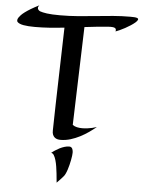

<svg xmlns="http://www.w3.org/2000/svg" viewBox="-68 -823 874 1181"><g transform="rotate(5 369.0 -232.5)"><path d="M543.9 -56.2Q524.4 -40 499.8 -22.7Q475.1 -5.4 447.3 9Q419.4 23.4 388.9 32.7Q358.4 42 327.1 42Q317.4 42 308.1 39.6Q298.8 37.1 291.5 31Q284.2 24.9 279.8 14.6Q275.4 4.4 275.9 -11.2Q275.9 -29.8 277.8 -103Q278.3 -134.3 279.5 -180.9Q280.8 -227.5 282.5 -293.5Q284.2 -359.4 286.6 -447Q289.1 -534.7 292 -647.9Q246.1 -642.6 200.9 -639.4Q155.8 -636.2 109.9 -636.2Q67.9 -636.2 40 -641.1Q12.2 -646 1 -658.2Q-5.4 -668.9 4.9 -685.1Q9.3 -691.9 17.6 -700.7Q25.9 -709.5 40.3 -720.2Q54.7 -731 75.7 -743.7Q96.7 -756.3 126 -771Q118.2 -761.2 118.7 -754.6Q119.1 -748 122.6 -743.7Q126.5 -738.3 133.8 -734.9Q147.9 -729.5 177 -725.3Q206.1 -721.2 257.8 -721.2Q314.5 -721.2 369.4 -725.6Q424.3 -730 477.8 -735.6Q531.2 -741.2 584.2 -745.6Q637.2 -750 689.9 -750Q704.1 -750 715.1 -749.3Q726.1 -748.5 731.9 -746.1Q741.2 -742.7 738.3 -735.1Q735.4 -727.5 724.4 -718Q713.4 -708.5 697.3 -698Q681.2 -687.5 664.1 -678.2Q647 -668.9 631.3 -661.9Q615.7 -654.8 606.9 -651.9Q611.3 -667 601.1 -673.1Q590.8 -679.2 558.1 -676.8Q484.9 -670.9 414.1 -662.1L395 -56.2Q406.2 -47.9 421.9 -44.4Q437.5 -41 454.1 -41Q470.7 -41 486.8 -43.2Q502.9 -45.4 515.6 -48.3Q530.8 -51.8 543.9 -56.2ZM409.2 113.8Q409.2 121.1 407.7 133.3Q406.2 145.5 403.3 160.2Q400.4 174.8 396.5 190.7Q392.6 206.5 387.9 220.7Q383.3 234.9 377.9 246.1Q372.6 257.3 367.2 263.2Q357.4 274.4 347.7 284.9Q337.9 295.4 327.1 306.2Q326.2 300.8 325 285.2Q323.7 269.5 321.5 249.5Q319.3 229.5 315.9 207.8Q312.5 186 307.1 168Q301.8 149.9 294.4 138.2Q287.1 126.5 277.3 127Q286.1 119.1 299.1 110.6Q312 102.1 326.4 94.7Q340.8 87.4 356 82.8Q371.1 78.1 385.3 78.1Q393.6 78.1 398.2 82Q402.8 85.9 405.3 91.6Q407.7 97.2 408.4 103.3Q409.2 109.4 409.2 113.8Z"/></g></svg>

Font: Eagle Lake
Style: Regular
Weight: 400
Designer: Astigmatic (AOETI)
Foundry: Astigmatic (AOETI)
Version: Version 1.000